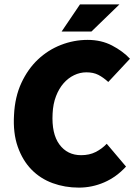

<svg xmlns="http://www.w3.org/2000/svg" viewBox="-20 -844 626 876"><path d="M44 -320Q48 -402 77.5 -465.5Q107 -529 153 -572.5Q199 -616 258 -639Q317 -662 380 -662Q442 -662 491 -636.5Q540 -611 573 -576L474 -470Q451 -491 428.5 -502.5Q406 -514 374 -514Q345 -514 318 -501Q291 -488 270 -464Q249 -440 235.5 -405Q222 -370 220 -326Q215 -234 251 -185Q287 -136 350 -136Q388 -136 416.5 -150.5Q445 -165 467 -188L555 -84Q511 -36 455.5 -12Q400 12 340 12Q276 12 220 -8.5Q164 -29 123.5 -70.5Q83 -112 61 -174.5Q39 -237 44 -320ZM397 -700H261L345 -824H525Z"/></svg>

Font: Kilde Sans Black
Style: Regular
Weight: 900
Italic angle: -3°
Designer: Paul D. Hunt
Foundry: Adobe Systems Incorporated
Version: Version 1.050;PS Version 1.000;hotconv 1.0.70;makeotf.lib2.5